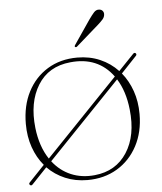

<svg xmlns="http://www.w3.org/2000/svg" viewBox="-48 -670 609 724"><g transform="rotate(-5 256.0 -308.0)"><path d="M36.5 9.5Q31.5 5 37 -0.5L95 -61.5Q69.5 -91.5 55.2 -132.2Q41 -173 41 -221Q41 -289.5 67.8 -341.8Q94.5 -394 143 -423.8Q191.5 -453.5 256 -453.5Q302.5 -453.5 341.8 -436.5Q381 -419.5 409.5 -389L467 -449Q472 -454.5 477 -450.5Q481.5 -445.5 476.5 -440.5L418.5 -379Q443.5 -348.5 457.5 -308.5Q471.5 -268.5 471.5 -221Q471.5 -153 443.8 -100.8Q416 -48.5 367 -19.2Q318 10 254.5 10Q209 10 170.5 -6.2Q132 -22.5 103.5 -51.5L46.5 8.5Q41 14 36.5 9.5ZM75.5 -202.5Q83.5 -132 116 -83.5L391 -370Q333 -449 228 -438Q145 -430 104.8 -365Q64.5 -300 75.5 -202.5ZM283.5 -6Q364 -14 405.5 -78Q447 -142 436 -241.5Q428.5 -311 398.5 -358.5L124 -72.5Q152.5 -35.5 193.5 -18.2Q234.5 -1 283.5 -6ZM313.5 -591.5Q325 -608 333.8 -617.8Q342.5 -627.5 353.5 -626.5Q362.5 -626 367.2 -620Q372 -614 371 -606Q370.5 -596.5 362.8 -587.8Q355 -579 343.5 -569L259 -495Q255 -491.5 251.5 -494Q248.5 -496 252.5 -502Z"/></g></svg>

Font: Fraunces 72pt Thin
Style: Regular
Weight: 100
Version: Version 1.000;[b76b70a41]